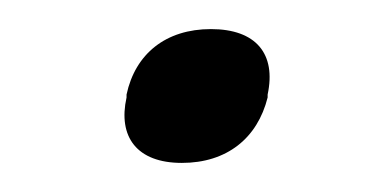

<svg xmlns="http://www.w3.org/2000/svg" viewBox="-20 -103 254 132"><path d="M67 -38V-36C61 -9 74 9 105 9C136 9 157 -8 164 -36V-38C170 -66 156 -83 125 -83C94 -83 73 -66 67 -38Z"/></svg>

Font: LT Wave Text Light Italic
Style: Regular
Weight: 300
Designer: Daniel Lyons
Version: Version 2.5 (Glyphs App)